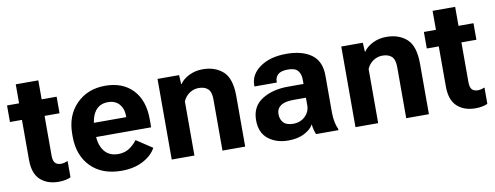

<svg xmlns="http://www.w3.org/2000/svg" viewBox="-57 -915 3114 1208"><g transform="rotate(-10 1500.0 -310.5)"><path d="M0 -409.4H316.9V-515.1H0ZM76.7 -153.3Q76.7 -66.7 120.8 -26.1Q165 14.4 237.8 14.4Q262 14.4 282.7 9.9Q303.5 5.4 314.7 -0.5V-104.5Q304.2 -100.3 293 -97.5Q281.7 -94.7 270.5 -94.7Q247.3 -94.7 234.3 -108Q221.2 -121.3 221.2 -156.2V-636.5H77.1V-474.4L76.7 -460.2Z M372.6 -250Q372.6 -130.4 443.8 -57.7Q515.1 14.9 640.1 14.9Q719 14.9 777.2 -15.7Q835.4 -46.4 859.9 -93L758.1 -160.2Q739.3 -133.5 709 -113Q678.7 -92.5 637.5 -92.5Q577.9 -92.5 547.4 -133.1Q516.8 -173.6 516.8 -242.4V-273.4Q516.8 -344 545.2 -384.6Q573.5 -425.3 627.9 -425.3Q674.8 -425.3 700.3 -395.9Q725.8 -366.5 725.6 -323.7V-312.5H471.4V-222.2H869.1V-274.2Q869.1 -394 804.9 -462Q740.7 -530 628.2 -530Q516.4 -530 444.5 -457.5Q372.6 -385 372.6 -265.6Z M961.4 0H1106.4V-345.9Q1120.4 -378.2 1147.5 -396Q1174.6 -413.8 1205.8 -413.8Q1244.1 -413.8 1264.9 -394.4Q1285.6 -375 1285.6 -326.9V0H1430.7V-322.3Q1430.7 -435.5 1380.5 -480.6Q1330.3 -525.6 1251 -525.6Q1203.6 -525.6 1164.2 -506.3Q1124.8 -487.1 1105 -457.3H1102.3L1099.1 -515.1H961.4Z M1526.9 -151.6Q1526.9 -70.8 1578.1 -30.6Q1629.4 9.5 1704.8 9.5Q1767.8 9.5 1810.2 -13.3Q1852.5 -36.1 1867.2 -65.2Q1868.9 -47.9 1873.5 -29.5Q1878.2 -11.2 1883.8 0H2026.4V-7.8Q2016.8 -27.6 2011.1 -55.9Q2005.4 -84.2 2005.4 -115.5V-352.8Q2005.4 -443.4 1946.9 -486.6Q1888.4 -529.8 1785.4 -529.8Q1682.9 -529.8 1618.3 -484.5Q1553.7 -439.2 1553.7 -369.9V-362.3H1696.8V-369.9Q1696.8 -395.5 1715.6 -413.2Q1734.4 -430.9 1779.5 -430.9Q1824.7 -430.9 1842.5 -409.4Q1860.4 -387.9 1860.4 -353.5V-324.5H1760.7Q1659.9 -324.2 1593.4 -281.1Q1526.9 -238 1526.9 -151.6ZM1672.4 -164.6Q1672.4 -199.2 1699 -217.9Q1725.6 -236.6 1780.8 -236.6H1860.4V-187.5Q1860.4 -147 1830.2 -117.9Q1800 -88.9 1754.2 -88.9Q1711.4 -88.9 1691.9 -109.7Q1672.4 -130.6 1672.4 -164.6Z M2135.3 0H2280.3V-345.9Q2294.2 -378.2 2321.3 -396Q2348.4 -413.8 2379.6 -413.8Q2418 -413.8 2438.7 -394.4Q2459.5 -375 2459.5 -326.9V0H2604.5V-322.3Q2604.5 -435.5 2554.3 -480.6Q2504.2 -525.6 2424.8 -525.6Q2377.4 -525.6 2338 -506.3Q2298.6 -487.1 2278.8 -457.3H2276.1L2272.9 -515.1H2135.3Z M2663.1 -409.4H2980V-515.1H2663.1ZM2739.7 -153.3Q2739.7 -66.7 2783.9 -26.1Q2828.1 14.4 2900.9 14.4Q2925 14.4 2945.8 9.9Q2966.6 5.4 2977.8 -0.5V-104.5Q2967.3 -100.3 2956.1 -97.5Q2944.8 -94.7 2933.6 -94.7Q2910.4 -94.7 2897.3 -108Q2884.3 -121.3 2884.3 -156.2V-636.5H2740.2V-474.4L2739.7 -460.2Z"/></g></svg>

Font: Roboto Flex
Style: Regular
Weight: 400
Designer: Berlow after Robertson
Foundry: Google
Version: Version 3.200;gftools[0.9.32]